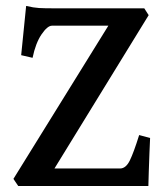

<svg xmlns="http://www.w3.org/2000/svg" viewBox="-20 -622 556 642"><path d="M481.9 -160.6Q481 -140.6 479.7 -109.6Q478.5 -78.6 477.5 -48.6Q476.6 -18.6 476.1 0H41L24.9 -23.9L342.3 -536.1H153.8Q138.7 -536.1 118.9 -507.1Q99.1 -478 88.9 -428.7L50.8 -437.5L67.4 -602.1Q92.8 -596.2 110.6 -595.2Q128.4 -594.2 155.8 -594.2H462.4L477.1 -571.3L162.1 -58.6H381.3Q400.9 -58.6 414.1 -85.4Q427.2 -112.3 445.3 -170.4Z"/></svg>

Font: Namdhinggo SemiBold
Style: Regular
Weight: 600
Designer: Victor Gaultney
Foundry: SIL International
Version: Version 3.001